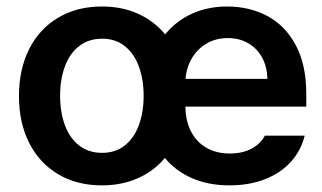

<svg xmlns="http://www.w3.org/2000/svg" viewBox="-20 -557 985 588"><path d="M38.1 -262.7Q38.1 -344.7 69.3 -406.7Q100.6 -468.8 158.2 -502.9Q215.8 -537.1 292 -537.1Q353.5 -537.1 402.8 -514.9Q452.1 -492.7 485.8 -451.7Q519 -492.7 567.6 -514.9Q616.2 -537.1 675.8 -537.1Q743.2 -537.1 798.1 -508.3Q853 -479.5 885.5 -419.2Q918 -358.9 918 -269.5V-230.5H547.9Q548.3 -186 565.4 -153.6Q582.5 -121.1 612.8 -104Q643.1 -86.9 683.6 -86.9Q723.1 -86.9 751 -102.1Q778.8 -117.2 791 -141.6H913.1Q901.9 -95.7 870.6 -61.3Q839.4 -26.9 791.3 -8.1Q743.2 10.7 682.6 10.7Q619.1 10.7 568.8 -11Q518.6 -32.7 484.9 -73.2Q451.2 -32.7 401.9 -11Q352.5 10.7 292 10.7Q215.8 10.7 158.2 -23.4Q100.6 -57.6 69.3 -119.4Q38.1 -181.2 38.1 -262.7ZM419.9 -263.7Q419.9 -313 405.5 -352.8Q391.1 -392.6 362.5 -415.5Q334 -438.5 293 -438.5Q251 -438.5 221.9 -415.5Q192.9 -392.6 178.5 -353Q164.1 -313.5 164.1 -263.7Q164.1 -213.9 178.5 -174.3Q192.9 -134.8 221.9 -111.8Q251 -88.9 293 -88.9Q334 -88.9 362.5 -111.8Q391.1 -134.8 405.5 -174.3Q419.9 -213.9 419.9 -263.7ZM798.8 -315.4Q798.3 -351.6 783.2 -379.9Q768.1 -408.2 740.7 -424.3Q713.4 -440.4 677.7 -440.4Q641.1 -440.4 612.5 -423.6Q584 -406.7 567.4 -378.2Q550.8 -349.6 548.3 -315.4Z"/></svg>

Font: WEMIX Pretendard SemiBold
Style: Regular
Weight: 600
Designer: Base glyphs from Inter by Rasmus Andersson; Hangeul glyphs from Noto Sans CJK(Source Han Sans) by Jang Soo-young and Kan
Foundry: Kil Hyung-jin
Version: Version 1.000